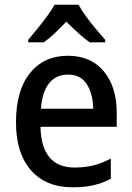

<svg xmlns="http://www.w3.org/2000/svg" viewBox="-20 -786 561 816"><path d="M268 -549Q367 -549 421.5 -482.5Q476 -416 476 -307V-247H152Q156 -74 297 -74Q340 -74 376.5 -83Q413 -92 451 -112V-26Q414 -7 376 1.5Q338 10 288 10Q175 10 111.5 -62.5Q48 -135 48 -266Q48 -402 107.5 -475.5Q167 -549 268 -549ZM269 -469Q218 -469 188.5 -432Q159 -395 154 -324H376Q375 -387 349 -428Q323 -469 269 -469ZM314 -766Q326 -743 345.5 -716.5Q365 -690 387 -663.5Q409 -637 427 -617V-606H361Q337 -623 312.5 -645.5Q288 -668 262 -694Q237 -668 213 -645Q189 -622 166 -606H100V-617Q118 -638 139.5 -664.5Q161 -691 180.5 -717.5Q200 -744 212 -766Z"/></svg>

Font: Noto Sans Lao UI SemCond Med
Style: Regular
Weight: 500
Width: 4
Designer: Monotype Design Team
Foundry: Monotype Imaging Inc.
Version: Version 2.000; ttfautohint (v1.8.4.7-5d5b)